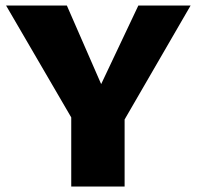

<svg xmlns="http://www.w3.org/2000/svg" viewBox="-20 -678 715 698"><path d="M256 -222 2 -658H223L378 -303ZM239 0V-330H433V0ZM417 -216 315 -303 483 -658H673Z"/></svg>

Font: Ysabeau SC Black
Style: Regular
Weight: 900
Designer: Christian Thalmann (Catharsis Fonts)
Version: Version 2.001;gftools[0.9.30]; featfreeze: smcp